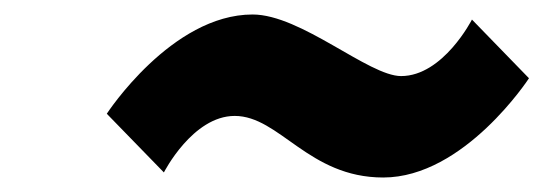

<svg xmlns="http://www.w3.org/2000/svg" viewBox="-20 -548 750 265"><path d="M508.9 -303C620.9 -303 710.1 -440 710.1 -440L631.4 -521C631.4 -521 591.6 -443 533.6 -443C488.8 -443 395.6 -528 328.6 -528C216.6 -528 127.4 -391 127.4 -391L206.2 -310C206.2 -310 245.9 -388 303.9 -388C365.9 -388 405.7 -303 508.9 -303Z"/></svg>

Font: Hussar Wysoki
Style: Obl
Weight: 700
Foundry: Cannot Into Space Fonts
Version: Version 0.92